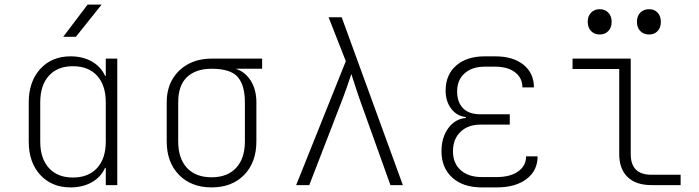

<svg xmlns="http://www.w3.org/2000/svg" viewBox="-20 -805 3040 835"><path d="M255 -645 361 -785H422L310 -645ZM287 10Q205 10 155 -44.5Q105 -99 105 -189V-360Q105 -450 155 -505Q205 -560 287 -560Q340 -560 379.5 -537.5Q419 -515 437 -475H440V-550H490V0H440V-75H437Q419 -35 379.5 -12.5Q340 10 287 10ZM297 -33Q365 -33 402.5 -74.5Q440 -116 440 -189V-360Q440 -434 402.5 -475.5Q365 -517 297 -517Q230 -517 192.5 -475.5Q155 -434 155 -360V-189Q155 -116 192.5 -74.5Q230 -33 297 -33Z M900 10Q812 10 758.5 -44.5Q705 -99 705 -190V-360Q705 -417 729.5 -459.5Q754 -502 798 -526Q842 -550 900 -550H1120V-506H1005Q1046 -493 1070.5 -454Q1095 -415 1095 -360V-190Q1095 -99 1042 -44.5Q989 10 900 10ZM900 -34Q969 -34 1007 -75Q1045 -116 1045 -190V-360Q1045 -434 1014 -470Q983 -506 900 -506Q832 -506 793.5 -470Q755 -434 755 -360V-190Q755 -116 793 -75Q831 -34 900 -34Z M1268 0 1484 -539 1409 -730H1466L1732 0H1678L1550 -357Q1538 -390 1526.5 -426Q1515 -462 1508 -483Q1501 -462 1488.5 -426Q1476 -390 1463 -357L1325 0Z M2140 10H2075Q1994 10 1947 -32.5Q1900 -75 1900 -147Q1900 -207 1929.5 -247.5Q1959 -288 2006 -292V-296Q1967 -300 1942.5 -332Q1918 -364 1918 -411Q1918 -480 1964 -520Q2010 -560 2088 -560H2134Q2211 -560 2256.5 -523.5Q2302 -487 2302 -425H2252Q2252 -466 2220 -490.5Q2188 -515 2134 -515H2088Q2033 -515 2000.5 -486Q1968 -457 1968 -407Q1968 -361 1993.5 -334.5Q2019 -308 2070 -308H2197V-263H2070Q2015 -263 1982.5 -231.5Q1950 -200 1950 -147Q1950 -95 1983.5 -65Q2017 -35 2075 -35H2140Q2199 -35 2233.5 -59.5Q2268 -84 2268 -125H2318Q2318 -63 2270 -26.5Q2222 10 2140 10Z M2813 0Q2746 0 2709.5 -35Q2673 -70 2673 -135V-505H2470V-550H2723V-135Q2723 -45 2813 -45H2940V0ZM2803 -655Q2779 -655 2764.5 -670Q2750 -685 2750 -710Q2750 -735 2764.5 -750Q2779 -765 2803 -765Q2826 -765 2840 -750Q2854 -735 2854 -710Q2854 -685 2840 -670Q2826 -655 2803 -655ZM2588 -655Q2565 -655 2550.5 -670Q2536 -685 2536 -710Q2536 -735 2550.5 -750Q2565 -765 2588 -765Q2611 -765 2625.5 -750Q2640 -735 2640 -710Q2640 -685 2625.5 -670Q2611 -655 2588 -655Z"/></svg>

Font: JetBrains Mono NL Thin
Style: Regular
Weight: 100
Monospace: yes
Designer: Philipp Nurullin, Konstantin Bulenkov
Foundry: JetBrains
Version: Version 2.305; ttfautohint (v1.8.4.7-5d5b)